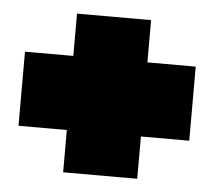

<svg xmlns="http://www.w3.org/2000/svg" viewBox="-38 -535 530 475"><g transform="rotate(5 227.0 -297.0)"><path d="M135 -100V-205H15V-389H135V-494H319V-389H439V-205H319V-100Z"/></g></svg>

Font: Boz Display
Style: Regular
Weight: 900
Version: Version 2.000; ttfautohint (v1.8.3)